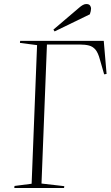

<svg xmlns="http://www.w3.org/2000/svg" viewBox="-20 -933 549 953"><path d="M52 -10 137 -21 164 -709 79 -720 80 -730H495L509 -566L497 -564L476 -637Q467 -671 454 -686.5Q441 -702 422 -707Q403 -712 376 -712H213L186 -22L299 -9L298 0H51ZM373 -895Q382 -903 391 -908Q400 -913 408 -913Q422 -913 427 -905.5Q432 -898 432 -891Q432 -886 430.5 -878Q429 -870 426 -862L251 -777L245 -786Z"/></svg>

Font: Literata 72pt ExtraLight
Style: Italic
Weight: 200
Italic angle: -2°
Designer: Latin by Veronika Burian and Jose Scaglione. Greek by Irene Vlachou. Cyrillic by Vera Evstafieva
Foundry: TypeTogether
Version: Version 3.002